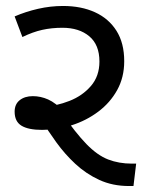

<svg xmlns="http://www.w3.org/2000/svg" viewBox="-20 -623 485 643"><path d="M412 0Q357 0 312.5 -20.5Q268 -41 232.5 -74Q197 -107 168.5 -146.5Q140 -186 116 -225L124 -265Q169 -268 212.5 -285Q256 -302 284.5 -335Q313 -368 313 -417Q313 -473 279 -501.5Q245 -530 189 -530Q153 -530 121.5 -523Q90 -516 55 -499L29 -568Q66 -584 107.5 -593.5Q149 -603 191 -603Q252 -603 298 -582Q344 -561 370 -520Q396 -479 396 -418Q396 -364 372.5 -321.5Q349 -279 309 -249Q269 -219 220 -203.5Q171 -188 121 -188Q75 -188 52 -202Q29 -216 29 -249Q29 -274 46 -287.5Q63 -301 90 -301Q116 -301 141 -290Q166 -279 199 -246H186Q233 -178 269.5 -140.5Q306 -103 342 -89Q378 -75 422 -75H436L427 0Z"/></svg>

Font: uguzrati05
Style: Book
Weight: 400
Designer: Jelle Bosma - Monotype Design Team, Universal Thirst
Foundry: Monotype Imaging Inc.
Version: Version 2.106